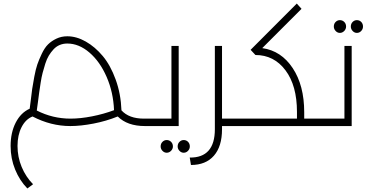

<svg xmlns="http://www.w3.org/2000/svg" viewBox="-20 -713 2087 1086"><path d="M818.8 -42Q831.5 -42 835.2 -37.1Q838.9 -32.2 838.9 -21Q838.9 -9.8 835.2 -4.9Q831.5 0 818.8 0H799.8Q700.2 0 646 -54.2Q580.6 -27.8 508.5 -13.9Q436.5 0 377.9 0Q267.6 0 164.1 -54.2Q125 -38.6 102.1 6.1Q79.1 50.8 79.1 112.8Q79.1 174.8 102.5 231.2Q126 287.6 167 329.1L134.8 353Q91.3 308.6 65.7 246.1Q40 183.6 40 112.8Q40 37.1 68.8 -19.3Q97.7 -75.7 147.9 -98.1Q149.9 -111.8 153.8 -143.6Q158.7 -186.5 162.1 -210.2Q165.5 -233.9 173.8 -278.1Q182.1 -322.3 191.2 -348.6Q200.2 -375 216.3 -408.9Q232.4 -442.9 251.7 -461.9Q271 -481 299.1 -494.4Q327.1 -507.8 360.8 -507.8Q412.6 -507.8 465.1 -478Q517.6 -448.2 561.3 -396Q605 -343.8 634.3 -262.9Q663.6 -182.1 667 -88.9Q709.5 -42 793.9 -42ZM378.9 -42Q434.6 -42 500.5 -54.9Q566.4 -67.9 625 -89.8Q621.1 -190.4 583.3 -277.6Q545.4 -364.7 485.8 -415.8Q426.3 -466.8 360.8 -466.8Q337.4 -466.8 317.6 -458.5Q297.9 -450.2 283 -434.1Q268.1 -418 256.3 -398.7Q244.6 -379.4 236.1 -352.5Q227.5 -325.7 221.2 -301.3Q214.8 -276.9 210 -245.4Q205.1 -213.9 201.7 -189.9Q198.2 -166 194.6 -135.7Q190.9 -105.5 188 -87.9Q277.8 -42 378.9 -42Z M990.7 -453.1V0H818.8Q806.2 0 802.5 -4.9Q798.8 -9.8 798.8 -21Q798.8 -32.2 802.5 -37.1Q806.2 -42 818.8 -42H949.7V-453.1ZM922.9 79.1Q937.5 79.1 947.8 89.4Q958 99.6 958 115.2Q958 129.4 947.5 140.1Q937 150.9 922.9 150.9Q909.2 150.9 898.9 140.1Q888.7 129.4 888.7 115.2Q888.7 99.6 898.9 89.4Q909.2 79.1 922.9 79.1ZM1019 79.1Q1033.7 79.1 1043.7 89.4Q1053.7 99.6 1053.7 115.2Q1053.7 129.4 1043.5 140.1Q1033.2 150.9 1019 150.9Q1005.4 150.9 995.1 140.1Q984.9 129.4 984.9 115.2Q984.9 99.6 995.1 89.4Q1005.4 79.1 1019 79.1Z M1329.1 -42Q1341.8 -42 1345.5 -37.1Q1349.1 -32.2 1349.1 -21Q1349.1 -9.8 1345.5 -4.9Q1341.8 0 1329.1 0H1235.8V18.1Q1235.8 115.2 1189.9 167.7Q1144 220.2 1060.1 220.2L1053.2 178.2Q1124 179.2 1159.7 138.9Q1195.3 98.6 1195.3 18.1V-453.1H1235.8V-42Z M1797.9 -42Q1810.5 -42 1814 -37.1Q1817.4 -32.2 1817.4 -21Q1817.4 -9.8 1814 -4.9Q1810.5 0 1797.9 0H1328.6Q1315.9 0 1312.3 -4.9Q1308.6 -9.8 1308.6 -21Q1308.6 -32.2 1312.3 -37.1Q1315.9 -42 1328.6 -42H1659.7V-80.1Q1659.7 -229 1594.7 -315.4Q1529.8 -401.9 1424.8 -401.9L1397.5 -431.2L1658.7 -692.9L1685.5 -663.1L1463.4 -440.9Q1570.8 -425.8 1635.7 -327.6Q1700.7 -229.5 1700.7 -78.1V-42Z M1902.3 -526.9Q1888.7 -526.9 1878.4 -537.8Q1868.2 -548.8 1868.2 -563Q1868.2 -578.6 1878.4 -588.9Q1888.7 -599.1 1902.3 -599.1Q1917 -599.1 1927.2 -588.9Q1937.5 -578.6 1937.5 -563Q1937.5 -548.8 1927 -537.8Q1916.5 -526.9 1902.3 -526.9ZM1998.5 -599.1Q2013.2 -599.1 2023.2 -588.9Q2033.2 -578.6 2033.2 -563Q2033.2 -548.3 2022.9 -537.6Q2012.7 -526.9 1998.5 -526.9Q1984.9 -526.9 1974.6 -537.8Q1964.4 -548.8 1964.4 -563Q1964.4 -578.6 1974.6 -588.9Q1984.9 -599.1 1998.5 -599.1ZM1928.2 -42V-453.1H1969.2V0H1797.4Q1784.7 0 1781 -4.9Q1777.3 -9.8 1777.3 -21Q1777.3 -32.2 1781 -37.1Q1784.7 -42 1797.4 -42Z"/></svg>

Font: Montserrat-Arabic ExtraLight
Style: Regular
Weight: 275
Designer: Mohamed Gaber
Foundry: Kief Type Foundry
Version: Version 5.008;PS 005.008;hotconv 1.0.88;makeotf.lib2.5.64775